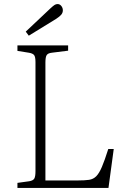

<svg xmlns="http://www.w3.org/2000/svg" viewBox="-20 -927 621 947"><path d="M66 0V-25L124 -33Q143 -36 149 -46Q155 -56 155 -83V-621Q155 -647 148 -655.5Q141 -664 122 -667L66 -676V-703H316V-677L236 -667Q217 -665 210.5 -655.5Q204 -646 204 -619V-37H365Q398 -37 419 -40Q440 -43 454.5 -57.5Q469 -72 482.5 -103.5Q496 -135 514 -192H541L515 0ZM122 -751 107 -771 229 -886Q242 -898 249 -902.5Q256 -907 264 -907Q275 -907 282.5 -897.5Q290 -888 290 -876Q290 -864 282 -854.5Q274 -845 257 -834Z"/></svg>

Font: Literata 18pt ExtraLight
Style: Regular
Weight: 250
Designer: Latin by Veronika Burian and Jose Scaglione. Greek by Irene Vlachou. Cyrillic by Vera Evstafieva.
Foundry: TypeTogether
Version: Version 3.103;gftools[0.9.29]